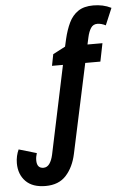

<svg xmlns="http://www.w3.org/2000/svg" viewBox="-141 -812 746 1099"><g transform="rotate(-5 231.5 -262.0)"><path d="M76 241Q1 241 -38 201Q-77 161 -77 97Q-77 76 -72.5 56Q-68 36 -60 19L42 49Q35 70 35 90Q35 136 73 136Q94 136 107.5 117Q121 98 128 66L235 -441H172L185 -507L256 -544L266 -588Q278 -639 297 -679Q316 -719 349.5 -742Q383 -765 437 -765Q465 -765 490.5 -759.5Q516 -754 540 -742L499 -645Q488 -651 475.5 -654.5Q463 -658 451 -658Q427 -658 414 -638Q401 -618 394 -586L385 -545H471L450 -441H363L253 72Q237 147 194.5 194Q152 241 76 241Z"/></g></svg>

Font: Noto Sans Condensed
Style: Bold Italic
Weight: 700
Width: 3
Italic angle: -12°
Designer: Monotype Design Team
Foundry: Monotype Imaging Inc.
Version: Version 2.013; ttfautohint (v1.8.4.7-5d5b)